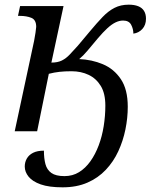

<svg xmlns="http://www.w3.org/2000/svg" viewBox="-20 -562 652 822"><path d="M248 240Q190 240 154.5 227.5Q119 215 102.5 194.5Q86 174 86 151Q86 132 95 116.5Q104 101 122 92Q140 83 168 83Q168 116 174.5 140.5Q181 165 200 178.5Q219 192 256 192Q291 192 318.5 175Q346 158 367 128.5Q388 99 402.5 60.5Q417 22 424 -22Q431 -66 431 -110Q431 -162 411.5 -194Q392 -226 359.5 -241.5Q327 -257 286 -257Q258 -257 235 -254.5Q212 -252 189 -246L139 0H43L126 -387Q129 -401 132 -422Q135 -443 135 -447Q135 -477 114.5 -485.5Q94 -494 65 -494H57L66 -536H252L200 -294Q227 -294 245 -303Q263 -312 278.5 -328.5Q294 -345 313 -366L365 -428Q395 -464 419.5 -489.5Q444 -515 470.5 -528.5Q497 -542 531 -542Q555 -542 571.5 -535.5Q588 -529 596.5 -515.5Q605 -502 605 -482Q605 -455 589.5 -438Q574 -421 551 -418Q551 -438 541.5 -456Q532 -474 507 -474Q491 -474 474.5 -466Q458 -458 439.5 -441Q421 -424 399 -398Q373 -367 354.5 -345Q336 -323 319 -309Q373 -307 420.5 -287Q468 -267 497.5 -223Q527 -179 527 -105Q527 -57 517 -8Q507 41 486.5 85.5Q466 130 433 165Q400 200 354 220Q308 240 248 240Z"/></svg>

Font: Noto Serif
Style: Italic
Weight: 400
Italic angle: -12°
Designer: Monotype Design Team
Foundry: Monotype Imaging Inc.
Version: Version 2.013